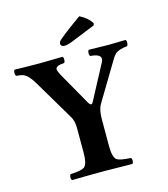

<svg xmlns="http://www.w3.org/2000/svg" viewBox="-121 -928 896 1025"><g transform="rotate(-15 326.5 -415.5)"><path d="M387.2 -122.1Q387.2 -59.6 407.7 -44.9Q425.3 -33.7 483.9 -30.8Q492.7 -22 486.8 -3.4Q485.4 0.5 483.9 2Q383.3 0 325.2 0Q247.6 0 149.9 2Q141.1 -6.8 147 -25.4Q148.4 -29.3 149.9 -30.8Q214.4 -33.2 230 -47.9Q247.1 -65.4 247.1 -122.1V-258.8Q247.1 -295.9 234.9 -318.4Q231.4 -324.2 227.1 -332L99.6 -546.9Q70.3 -596.7 42.5 -606.9Q28.8 -611.3 5.9 -612.8Q-2.9 -621.6 2 -640.6Q3.4 -645 4.9 -647Q64.9 -645 147 -645Q191.9 -645 271 -647Q279.3 -638.7 274.4 -619.6Q272.9 -615.2 271 -612.8Q222.7 -610.4 223.1 -590.3Q224.1 -578.6 235.8 -557.1L340.3 -373Q353.5 -353.5 362.8 -370.1L465.8 -564Q487.8 -605.5 422.4 -612.3Q418 -612.8 415 -612.8Q406.7 -621.1 411.6 -640.6Q413.1 -645 415 -647Q494.6 -645 525.9 -645Q559.6 -645 619.1 -647Q627.4 -638.7 622.1 -619.6Q620.6 -615.2 619.1 -612.8Q570.3 -607.9 551.8 -590.8Q541.5 -580.6 532.2 -564.9L403.8 -351.1Q386.7 -321.8 387.2 -267.6ZM413.1 -833Q456.1 -812 478 -777.8L475.1 -766.1L331.1 -708Q313 -701.2 295.9 -701.2Q281.2 -701.2 276.9 -712.4Q276.4 -714.8 275.9 -715.8Q277.3 -729 286.1 -736.8Q331.5 -775.9 413.1 -833Z"/></g></svg>

Font: Linux Libertine O
Style: Bold
Weight: 700
Designer: Philipp H. Poll
Foundry: Philipp H. Poll
Version: Version 5.0.0